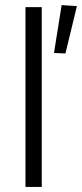

<svg xmlns="http://www.w3.org/2000/svg" viewBox="-20 -734 322 754"><path d="M80 -706H144V0H80ZM222 -714 282 -710 237 -524 192 -526Z"/></svg>

Font: Lineal Light
Style: Regular
Weight: 300
Designer: Created by Frank Adebiaye with contributions from Anton Moglia & Ariel Martín Pérez
Created by Frank ADEBIAYE with FontF
Foundry: Velvetyne Type Foundry
Version: Version 2.000